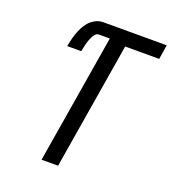

<svg xmlns="http://www.w3.org/2000/svg" viewBox="-134 -837 844 939"><g transform="rotate(20 288.0 -367.5)"><path d="M189 0H275L384 -660H561L573 -735H242Q220 -735 199 -723Q178 -711 164 -692Q150 -673 141 -651.5Q132 -630 126.5 -608.5Q121 -587 117 -565H190Q192 -575 194 -585Q196 -595 198.5 -605Q201 -615 204.5 -624.5Q208 -634 212.5 -643.5Q217 -653 224.5 -662Q232 -671 242 -671H300Z"/></g></svg>

Font: Iosevka Sparkle Oblique
Style: Regular
Weight: 400
Italic angle: -9°
Designer: Belleve Invis
Foundry: Belleve Invis
Version: Version 4.5.0; ttfautohint (v1.8.3)